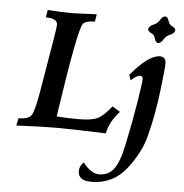

<svg xmlns="http://www.w3.org/2000/svg" viewBox="-64 -777 1084 1130"><g transform="rotate(5 478.5 -212.5)"><path d="M578.1 0Q378.9 -7.3 280.8 -7.3Q202.1 -7.3 48.8 0L58.1 -43.9Q123 -43.9 138.2 -76.4Q153.3 -108.9 170.9 -210.4L224.6 -531.2Q235.8 -600.6 235.8 -610.8Q235.8 -649.4 166.5 -649.4L173.8 -693.4Q262.2 -687.5 319.3 -687.5Q337.4 -687.5 463.4 -693.4L456.5 -649.4Q403.8 -649.4 387.2 -630.9Q358.4 -598.1 280.8 -74.2Q334.5 -69.3 411.6 -69.3Q487.8 -69.3 522.9 -86.4Q558.1 -103.5 603.5 -161.6L649.4 -133.3Q589.4 -66.9 578.1 0ZM517.6 291.5Q438.5 291.5 438.5 233.9Q438.5 205.6 463.4 181.6Q510.3 243.7 559.6 243.7Q611.8 243.7 644 203.9Q676.3 164.1 698.2 59.6Q727.1 -75.2 746.3 -194.3Q765.6 -313.5 765.6 -335.9Q765.6 -355 751.5 -355Q729 -355 695.8 -323.7L685.5 -355.5Q788.6 -479.5 856.4 -479.5Q891.6 -479.5 891.6 -439Q891.6 -412.6 875.5 -276.6Q859.4 -140.6 827.6 -16.1Q803.7 87.9 724.6 189.7Q645.5 291.5 517.6 291.5ZM838.4 -556.2Q822.8 -557.6 817.4 -579.8Q812 -602.1 792.2 -611.1Q772.5 -620.1 772.5 -633.8Q776.9 -651.9 800.5 -661.4Q824.2 -670.9 837.4 -692.6Q850.6 -714.4 866.2 -715.8Q881.8 -714.4 887.5 -692.6Q893.1 -670.9 912.6 -661.6Q932.1 -652.3 932.1 -639.2Q927.7 -620.6 904.3 -611.3Q880.9 -602.1 867.4 -579.8Q854 -557.6 838.4 -556.2Z"/></g></svg>

Font: Kelvinch
Style: Bold Italic
Weight: 700
Italic angle: -10°
Designer: Paul James Miller
Foundry: High-Logic / Made with FontCreator
Version: Version 3.30 September 23, 2016